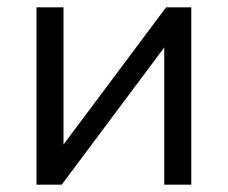

<svg xmlns="http://www.w3.org/2000/svg" viewBox="-20 -506 624 526"><path d="M80 0V-486H154V-110L435 -486H504V0H430V-376L149 0Z"/></svg>

Font: Nunito Sans
Style: Regular
Weight: 400
Designer: Vernon Adams
Foundry: Vernon Adams
Version: Version 3.101; ttfautohint (v1.8.4.7-5d5b);gftools[0.9.27]